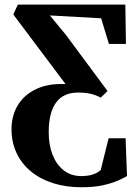

<svg xmlns="http://www.w3.org/2000/svg" viewBox="-20 -552 572 808"><path d="M323 236Q257.5 236 203.2 218.8Q149 201.5 110 169.2Q71 137 49.8 92Q28.5 47 28.5 -8Q28.5 -66.5 55.8 -110.5Q83 -154.5 134 -178Q185 -201.5 256 -198L36 -491L55 -532.5H507.5L510 -367H438.5L405.5 -475L190 -487L257.5 -405L432.5 -169L404 -141Q392.5 -147.5 379.2 -152.2Q366 -157 348.8 -159.8Q331.5 -162.5 308.5 -162.5Q278 -162.5 255 -152.2Q232 -142 216.5 -121.2Q201 -100.5 193 -69.2Q185 -38 185 3.5Q185 58.5 201.5 100Q218 141.5 248.2 165Q278.5 188.5 320.5 189Q351 189 371.5 182Q392 175 404 163L437 30H508.5L514.5 189Q501 197 476.2 208Q451.5 219 413.8 227.5Q376 236 323 236Z"/></svg>

Font: Merriweather 72pt
Style: Bold
Weight: 700
Version: Version 2.100